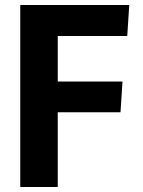

<svg xmlns="http://www.w3.org/2000/svg" viewBox="-20 -748 573 768"><path d="M61 -728H497L489 -604H211V-422H470L462 -299H211V0H61Z"/></svg>

Font: Murecho Thin SemiBold
Style: Regular
Weight: 600
Version: Version 1.010